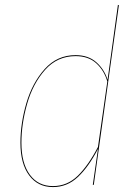

<svg xmlns="http://www.w3.org/2000/svg" viewBox="-20 -751 549 780"><path d="M463 -730 361 0H357L378 -146Q340 -73 296.5 -32Q253 9 195 9Q134 9 98.5 -38.5Q63 -86 63 -171Q63 -249 87 -331.5Q111 -414 161.5 -470.5Q212 -527 287 -527Q339 -527 371.5 -498Q404 -469 417 -427L459 -731ZM67 -171Q67 -88 101 -41.5Q135 5 195 5Q253 5 296 -37Q339 -79 378 -154L416 -420Q403 -465 371 -494Q339 -523 287 -523Q213 -523 163.5 -467.5Q114 -412 90.5 -330Q67 -248 67 -171Z"/></svg>

Font: Fira Sans Condensed Four
Style: Italic
Weight: 100
Width: 3
Italic angle: -8°
Designer: bBox Type GmbH & Carrois Corporate GbR & Edenspiekermann AG
Foundry: bBox Type GmbH & Carrois Corporate GbR & Edenspiekermann AG
Version: Version 4.301